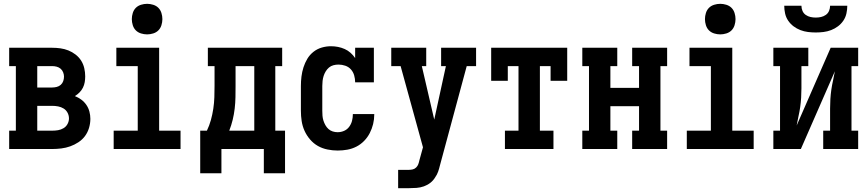

<svg xmlns="http://www.w3.org/2000/svg" viewBox="-20 -780 4540 1005"><path d="M28 0V-96H63V-434H28V-530H253Q275 -530 296.5 -527Q318 -524 338 -516Q358 -508 375.5 -494.5Q393 -481 404.5 -463Q416 -445 421 -423.5Q426 -402 426 -380Q426 -365 423.5 -350Q421 -335 414 -321Q407 -307 396 -296Q385 -285 372 -277Q390 -270 405.5 -258.5Q421 -247 432 -231Q443 -215 448 -196Q453 -177 453 -158Q453 -134 446 -110.5Q439 -87 425 -68Q411 -49 390.5 -35.5Q370 -22 347.5 -14Q325 -6 301 -3Q277 0 253 0ZM175 -322H253Q265 -322 277 -325Q289 -328 298 -336Q307 -344 311 -355.5Q315 -367 315 -379Q315 -390 310.5 -401.5Q306 -413 297 -420.5Q288 -428 276.5 -431Q265 -434 253 -434H175ZM175 -96H253Q269 -96 284 -98.5Q299 -101 312.5 -109Q326 -117 333.5 -131Q341 -145 341 -160Q341 -160 341 -160Q341 -160 341 -160Q341 -176 333.5 -190Q326 -204 313 -212Q300 -220 284.5 -223Q269 -226 253 -226H175Z M575 0V-96H701V-434H589V-530H813V-96H925V0ZM750 -600Q734 -600 718 -605Q702 -610 691 -621Q680 -632 675 -648Q670 -664 670 -680Q670 -696 675 -712Q680 -728 691 -739Q702 -750 718 -755Q734 -760 750 -760Q766 -760 782 -755Q798 -750 809 -739Q820 -728 825 -712Q830 -696 830 -680Q830 -664 825 -648Q820 -632 809 -621Q798 -610 782 -605Q766 -600 750 -600Z M1028 127V-96H1063Q1076 -123 1084 -152Q1092 -181 1096.5 -211Q1101 -241 1102 -271Q1103 -301 1103 -331V-434H1068V-530H1457V-434H1421V-96H1472V127H1361V0H1139V127ZM1311 -96V-434H1213V-331Q1213 -301 1212.5 -271.5Q1212 -242 1208.5 -212Q1205 -182 1198 -153Q1191 -124 1180 -96Z M1747 8Q1721 8 1694 2.5Q1667 -3 1644 -16Q1621 -29 1603 -50Q1585 -71 1574 -95.5Q1563 -120 1559 -146.5Q1555 -173 1555 -200V-330Q1555 -355 1558 -379.5Q1561 -404 1568.5 -427.5Q1576 -451 1588.5 -472Q1601 -493 1620.5 -508.5Q1640 -524 1664 -531Q1688 -538 1712 -538Q1731 -538 1749 -534.5Q1767 -531 1784 -523.5Q1801 -516 1815 -503.5Q1829 -491 1839 -476V-530H1937V-349H1839Q1839 -367 1834 -385Q1829 -403 1817 -416.5Q1805 -430 1787.5 -436Q1770 -442 1752 -442Q1738 -442 1725 -438.5Q1712 -435 1702 -426.5Q1692 -418 1685 -406.5Q1678 -395 1674 -382.5Q1670 -370 1668.5 -356.5Q1667 -343 1667 -330V-200Q1667 -187 1668 -174Q1669 -161 1673 -148.5Q1677 -136 1683.5 -124.5Q1690 -113 1699.5 -104.5Q1709 -96 1721.5 -92Q1734 -88 1747 -88Q1765 -88 1781 -95Q1797 -102 1807.5 -116Q1818 -130 1822.5 -147Q1827 -164 1827 -182Q1827 -182 1827 -182Q1827 -182 1827 -183H1939Q1939 -182 1939 -181.5Q1939 -181 1939 -181Q1939 -155 1933 -130.5Q1927 -106 1915.5 -83.5Q1904 -61 1886 -42.5Q1868 -24 1845.5 -12.5Q1823 -1 1798 3.5Q1773 8 1747 8Z M2064 205V109H2121Q2131 109 2141 106.5Q2151 104 2158.5 96.5Q2166 89 2169.5 79.5Q2173 70 2175 60L2194 -9L2077 -434H2028V-530H2211V-434H2188L2253 -154L2314 -434H2289V-530H2472V-434H2423L2283 85Q2279 102 2273.5 118Q2268 134 2258 148Q2248 165 2232.5 177Q2217 189 2198.5 195.5Q2180 202 2160.5 203.5Q2141 205 2121 205Z M2623 0V-96H2694V-434H2638V-357H2551V-530H2949V-357H2862V-434H2806V-96H2877V0Z M3028 0V-96H3063V-434H3028V-530H3211V-434H3175V-320H3325V-434H3289V-530H3472V-434H3437V-96H3472V0H3289V-96H3325V-224H3175V-96H3211V0Z M3575 0V-96H3701V-434H3589V-530H3813V-96H3925V0ZM3750 -600Q3734 -600 3718 -605Q3702 -610 3691 -621Q3680 -632 3675 -648Q3670 -664 3670 -680Q3670 -696 3675 -712Q3680 -728 3691 -739Q3702 -750 3718 -755Q3734 -760 3750 -760Q3766 -760 3782 -755Q3798 -750 3809 -739Q3820 -728 3825 -712Q3830 -696 3830 -680Q3830 -664 3825 -648Q3820 -632 3809 -621Q3798 -610 3782 -605Q3766 -600 3750 -600Z M4028 0V-96H4063V-434H4028V-530H4211V-434H4175V-318Q4175 -293 4173.5 -268.5Q4172 -244 4168.5 -219.5Q4165 -195 4159.5 -171Q4154 -147 4150 -123L4328 -530H4472V-434H4437V-96H4472V0H4289V-96H4325V-212Q4325 -237 4326.5 -261.5Q4328 -286 4331.5 -310.5Q4335 -335 4340.5 -359Q4346 -383 4350 -407L4172 0ZM4250 -610Q4230 -610 4209.5 -612.5Q4189 -615 4169.5 -622.5Q4150 -630 4133.5 -642.5Q4117 -655 4105.5 -672Q4094 -689 4089.5 -709.5Q4085 -730 4085 -750H4175Q4175 -736 4180.5 -723Q4186 -710 4197.5 -702Q4209 -694 4222.5 -691Q4236 -688 4250 -688Q4264 -688 4277.5 -691Q4291 -694 4302.5 -702Q4314 -710 4319.5 -723Q4325 -736 4325 -750H4415Q4415 -730 4410.5 -709.5Q4406 -689 4394.5 -672Q4383 -655 4366.5 -642.5Q4350 -630 4330.5 -622.5Q4311 -615 4290.5 -612.5Q4270 -610 4250 -610Z"/></svg>

Font: Iosevka Slab
Style: Bold
Weight: 700
Monospace: yes
Designer: Belleve Invis
Foundry: Belleve Invis
Version: Version 11.1.1; ttfautohint (v1.8.3)